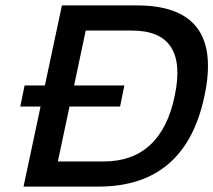

<svg xmlns="http://www.w3.org/2000/svg" viewBox="-20 -690 789 710"><path d="M486 -670H209L146 -374H71L55 -296H130L67 0H344C558 0 689 -111 736 -335C784 -559 700 -670 486 -670ZM194 -93 237 -296H424L440 -374H254L297 -577H468C607 -577 660 -496 626 -335C593 -175 504 -93 365 -93Z"/></svg>

Font: LT Wave Text Medium Italic
Style: Regular
Weight: 500
Designer: Daniel Lyons
Version: Version 2.5 (Glyphs App)